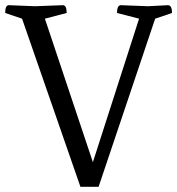

<svg xmlns="http://www.w3.org/2000/svg" viewBox="-20 -720 683 740"><path d="M237 -670 153 -648 338 -95 516 -648 431 -670Q431 -700 446 -700L550 -696L628 -700Q643 -699 643 -670L578 -648L360 0H290L65 -648L0 -670Q0 -700 14 -700Q28 -700 115 -696L222 -700Q237 -700 237 -670Z"/></svg>

Font: Mate
Style: Regular
Weight: 400
Designer: Eduardo Rodriguez Tunni
Foundry: Eduardo Rodriguez Tunni
Version: Version 1.002